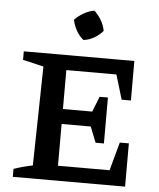

<svg xmlns="http://www.w3.org/2000/svg" viewBox="-60 -961 838 1012"><g transform="rotate(5 359.0 -455.0)"><path d="M592 -229H640V0H46V-42Q72 -51 96.5 -57.5Q121 -64 146 -69L156 -593L46 -619V-664H631V-455H582L543 -585H224L278 -639V-379H433L465 -460H509V-217H465L432 -300H278V-26L224 -79H551ZM398 -910Q420 -890 435.5 -863.5Q451 -837 456 -808Q438 -786 410.5 -770Q383 -754 354 -751Q332 -768 316.5 -795.5Q301 -823 295 -853Q315 -874 342 -889.5Q369 -905 398 -910Z"/></g></svg>

Font: Piazzolla Thin
Style: Bold
Weight: 700
Version: Version 2.005